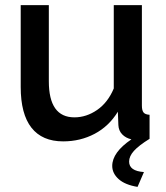

<svg xmlns="http://www.w3.org/2000/svg" viewBox="-20 -543 649 751"><path d="M227 10Q145 10 103 -43.5Q61 -97 61 -203V-523H171V-225Q171 -84 271 -84Q318 -84 360 -113Q402 -142 425 -197V-523H535V-130Q535 -111 541.5 -103Q548 -95 565 -94V0Q523 26 504 47Q485 68 485 89Q485 126 543 130L518 188Q469 180 444 157.5Q419 135 419 106Q419 53 494 2Q472 -3 458 -17.5Q444 -32 443 -54L441 -106Q406 -49 350 -19.5Q294 10 227 10Z"/></svg>

Font: Oxford Sans SemiBold
Style: Regular
Weight: 600
Designer: Matt McInerney, Pablo Impallari, Rodrigo Fuenzalida
Foundry: Matt McInerney, Pablo Impallari, Rodrigo Fuenzalida
Version: Version 3.000g; ttfautohint (v1.5) -l 8 -r 28 -G 28 -x 14 -D